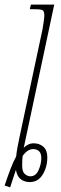

<svg xmlns="http://www.w3.org/2000/svg" viewBox="-33 -780 265 832"><path d="M-13 24Q0 -15 12 -46.5Q24 -78 37 -102Q39 -121 42.5 -140.5Q46 -160 51 -183L151 -652Q154 -668 156.5 -686.5Q159 -705 159 -712Q159 -731 152 -735.5Q145 -740 116 -740H96L101 -760H202L70 -140Q78 -148 89 -153.5Q100 -159 113 -159Q138 -159 155 -144Q172 -129 172 -98Q172 -56 152 -23.5Q132 9 96 9Q74 9 57.5 -3Q41 -15 36 -44Q30 -27 24 -8Q18 11 11 32ZM99 -16Q122 -16 134 -42.5Q146 -69 146 -95Q146 -115 136.5 -124.5Q127 -134 111 -134Q86 -134 65 -104Q64 -94 63.5 -84Q63 -74 63 -63Q63 -36 74.5 -26Q86 -16 99 -16Z"/></svg>

Font: Noto Serif ExtraCondensed Thin
Style: Italic
Weight: 100
Width: 2
Italic angle: -12°
Designer: Monotype Design Team
Foundry: Monotype Imaging Inc.
Version: Version 2.013